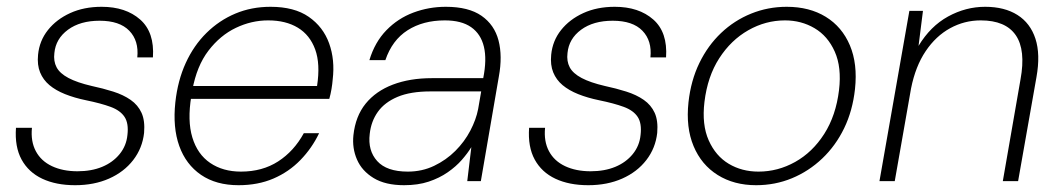

<svg xmlns="http://www.w3.org/2000/svg" viewBox="-20 -533 3121 565"><path d="M201 12Q145 12 104.5 -7Q64 -26 43.5 -63.5Q23 -101 27 -157H74Q70 -117 85.5 -88Q101 -59 133 -44Q165 -29 208 -29Q249 -29 280.5 -42Q312 -55 332 -79.5Q352 -104 355 -136Q359 -170 346.5 -189Q334 -208 305.5 -218.5Q277 -229 233 -238Q199 -245 171.5 -256Q144 -267 125.5 -282.5Q107 -298 98 -320Q89 -342 92 -372Q96 -413 121 -444.5Q146 -476 186.5 -494.5Q227 -513 279 -513Q350 -513 392.5 -475.5Q435 -438 430 -364H384Q389 -413 360.5 -442.5Q332 -472 273 -472Q216 -472 180 -445.5Q144 -419 140 -377Q137 -353 146.5 -335Q156 -317 181.5 -303.5Q207 -290 250 -280Q283 -273 313 -263.5Q343 -254 364.5 -239Q386 -224 396.5 -201Q407 -178 404 -142Q399 -97 372 -62Q345 -27 301 -7.5Q257 12 201 12Z M682 12Q616 12 571.5 -18.5Q527 -49 507.5 -103.5Q488 -158 496 -232Q503 -296 526.5 -347.5Q550 -399 587.5 -436Q625 -473 672.5 -493Q720 -513 776 -513Q846 -513 888.5 -483.5Q931 -454 948.5 -405.5Q966 -357 959 -299Q958 -286 955.5 -271Q953 -256 949 -242H529L536 -280H913Q923 -345 907.5 -387.5Q892 -430 856.5 -451.5Q821 -473 769 -473Q720 -473 674 -451Q628 -429 593.5 -384Q559 -339 546 -268L543 -250Q531 -178 546 -128.5Q561 -79 598.5 -53.5Q636 -28 689 -28Q752 -28 798.5 -58Q845 -88 874 -141H919Q898 -97 864 -62Q830 -27 784.5 -7.5Q739 12 682 12Z M1169 12Q1114 12 1079.5 -9Q1045 -30 1030.5 -63.5Q1016 -97 1020 -135Q1026 -191 1056 -228Q1086 -265 1136 -284Q1186 -303 1251 -303H1402Q1413 -358 1404 -395.5Q1395 -433 1366.5 -453Q1338 -473 1289 -473Q1225 -473 1179.5 -444Q1134 -415 1114 -356H1067Q1083 -409 1117 -444Q1151 -479 1196.5 -496Q1242 -513 1292 -513Q1359 -513 1397 -486.5Q1435 -460 1447 -414Q1459 -368 1448 -308L1395 0H1355L1367 -100Q1356 -82 1339 -62.5Q1322 -43 1297.5 -26Q1273 -9 1241.5 1.5Q1210 12 1169 12ZM1180 -28Q1222 -28 1257.5 -45Q1293 -62 1320 -89Q1347 -116 1364 -148.5Q1381 -181 1387 -212L1396 -264H1247Q1188 -264 1150 -248Q1112 -232 1092 -204Q1072 -176 1068 -139Q1062 -90 1090 -59Q1118 -28 1180 -28Z M1711 12Q1655 12 1614.5 -7Q1574 -26 1553.5 -63.5Q1533 -101 1537 -157H1584Q1580 -117 1595.5 -88Q1611 -59 1643 -44Q1675 -29 1718 -29Q1759 -29 1790.5 -42Q1822 -55 1842 -79.5Q1862 -104 1865 -136Q1869 -170 1856.5 -189Q1844 -208 1815.5 -218.5Q1787 -229 1743 -238Q1709 -245 1681.5 -256Q1654 -267 1635.5 -282.5Q1617 -298 1608 -320Q1599 -342 1602 -372Q1606 -413 1631 -444.5Q1656 -476 1696.5 -494.5Q1737 -513 1789 -513Q1860 -513 1902.5 -475.5Q1945 -438 1940 -364H1894Q1899 -413 1870.5 -442.5Q1842 -472 1783 -472Q1726 -472 1690 -445.5Q1654 -419 1650 -377Q1647 -353 1656.5 -335Q1666 -317 1691.5 -303.5Q1717 -290 1760 -280Q1793 -273 1823 -263.5Q1853 -254 1874.5 -239Q1896 -224 1906.5 -201Q1917 -178 1914 -142Q1909 -97 1882 -62Q1855 -27 1811 -7.5Q1767 12 1711 12Z M2205 12Q2140 12 2092 -18Q2044 -48 2021 -103Q1998 -158 2006 -232Q2013 -296 2038 -347.5Q2063 -399 2102 -436Q2141 -473 2190.5 -493Q2240 -513 2295 -513Q2362 -513 2410 -483.5Q2458 -454 2481 -399.5Q2504 -345 2496 -271Q2489 -207 2464 -155.5Q2439 -104 2399.5 -66.5Q2360 -29 2310.5 -8.5Q2261 12 2205 12ZM2212 -28Q2269 -28 2320 -56.5Q2371 -85 2405.5 -139Q2440 -193 2449 -268Q2457 -335 2436.5 -381Q2416 -427 2377 -450Q2338 -473 2290 -473Q2233 -473 2182 -444Q2131 -415 2096.5 -361.5Q2062 -308 2053 -233Q2045 -166 2065.5 -120Q2086 -74 2124.5 -51Q2163 -28 2212 -28Z M2568 0 2656 -501H2696L2683 -398Q2718 -456 2770 -484.5Q2822 -513 2879 -513Q2936 -513 2974 -489Q3012 -465 3027 -419Q3042 -373 3030 -306L2976 0H2931L2983 -299Q2999 -386 2969 -429.5Q2939 -473 2866 -473Q2818 -473 2776 -450Q2734 -427 2704 -382.5Q2674 -338 2661 -273L2613 0Z"/></svg>

Font: DM Sans 17pt ExtraLight
Style: Italic
Weight: 250
Italic angle: -10°
Version: Version 4.004;gftools[0.9.30]